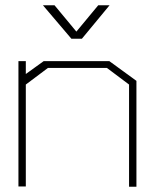

<svg xmlns="http://www.w3.org/2000/svg" viewBox="-20 -709 578 729"><path d="M470 0V-388L386 -451H162L78 -388V-1H50V-477H78V-428L146 -477H395L498 -402V0ZM187 -689 270 -589 353 -689H396L291 -562H251L143 -689Z"/></svg>

Font: Turret Road ExtraLight
Style: Regular
Weight: 275
Designer: Noponies
Foundry: Noponies
Version: Version 1.001; ttfautohint (v1.8)